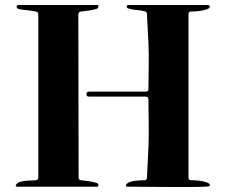

<svg xmlns="http://www.w3.org/2000/svg" viewBox="-20 -753 910 767"><path d="M297 -36Q298 -34 300 -33.5Q302 -33 304 -33Q320 -31 336 -29Q352 -27 367 -22Q373 -20 373 -13.5Q373 -7 367 -7H51Q47 -7 44 -8.5Q41 -10 44 -15Q50 -24 63.5 -27.5Q77 -31 91 -31.5Q105 -32 117 -32.5Q129 -33 131 -37Q133 -41 133 -44V-696Q133 -699 131 -703Q129 -706 118.5 -708Q108 -710 94.5 -711.5Q81 -713 68.5 -714.5Q56 -716 52 -718Q47 -720 46.5 -726.5Q46 -733 54 -733H367Q374 -733 373 -726.5Q372 -720 367 -718Q352 -713 336 -711Q320 -709 304 -707Q293 -705 293 -696L294 -42ZM336 -367Q325 -367 325.5 -377Q326 -387 336 -387H563Q573 -387 573 -397Q573 -444 574 -489.5Q575 -535 573 -582L567 -697Q567 -706 558 -708Q542 -712 525.5 -713Q509 -714 493 -719Q486 -721 486 -727Q486 -733 494 -733H809Q814 -733 816 -731Q820 -728 817 -723Q814 -718 804.5 -715Q795 -712 783 -710Q771 -708 759.5 -707.5Q748 -707 743 -707Q733 -707 733 -697V-43Q733 -33 743 -33Q748 -33 759.5 -32.5Q771 -32 783 -30Q795 -28 804.5 -25Q814 -22 817 -17Q820 -12 816 -9Q815 -8 792 -7Q769 -6 735.5 -6Q702 -6 662 -6Q622 -6 586.5 -6.5Q551 -7 524.5 -7Q498 -7 491 -7Q487 -7 484.5 -8.5Q482 -10 484 -15Q487 -21 496.5 -25Q506 -29 517.5 -30.5Q529 -32 540 -32.5Q551 -33 557 -33Q567 -33 567 -43L573 -164Q575 -212 574 -260Q573 -308 573 -356Q573 -367 562 -367Z"/></svg>

Font: SoukouMincho
Style: Regular
Weight: 400
Designer: Dr. Ken Lunde (project architect, glyph set definition & overall production); Masataka HATTORI  (production & ideograph 
Foundry: Adobe Systems Incorporated
Version: Version 1.00